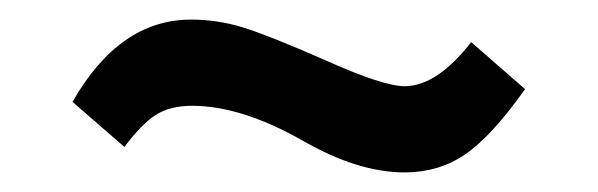

<svg xmlns="http://www.w3.org/2000/svg" viewBox="-20 -351 610 196"><path d="M461 -308 516 -260Q482 -212 455 -193.5Q428 -175 393 -175Q345 -175 288 -208Q226 -243 176 -243Q154 -243 139.5 -234Q125 -225 107 -201L54 -247Q102 -331 175 -331Q202 -331 228 -323Q254 -315 311 -290Q371 -263 393 -263Q426 -263 461 -308Z"/></svg>

Font: STIX MathJax Main
Style: Bold Italic
Weight: 700
Italic angle: -16.33°
Designer: MicroPress Inc., with final additions and corrections provided by Coen Hoffman, Elsevier (retired)
Version: Version 1.1.1